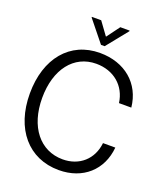

<svg xmlns="http://www.w3.org/2000/svg" viewBox="-164 -1020 978 1142"><g transform="rotate(20 325.0 -449.0)"><path d="M615 -228H537C526 -123 449 -55 344 -55C200 -55 105 -175 105 -357C105 -539 198 -658 339 -658C450 -658 531 -589 545 -484H623C608 -631 496 -726 338 -726C149 -726 27 -580 27 -357C27 -133 152 13 344 13C496 13 602 -82 615 -228ZM218 -907 326 -773H349L457 -907V-911H398L338 -830H336L277 -911H218Z"/></g></svg>

Font: Non Bureau Light
Style: Regular
Weight: 300
Designer: Jona Saucedo
Foundry: Non Foundry
Version: Version 1.000;FEAKit 1.0